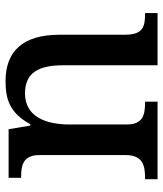

<svg xmlns="http://www.w3.org/2000/svg" viewBox="32 -619 587 691"><g transform="rotate(-90 325.5 -273.5)"><path d="M26 0H305V-45H301C257 -45 223 -53 223 -111V-317C223 -402 251 -477 335 -477C410 -477 436 -427 436 -341V0H624V-45H619C574 -45 546 -54 546 -117V-352C546 -488 484 -547 379 -547C315 -547 265 -533 224 -458H219L206 -536H31V-491H35C79 -491 113 -482 113 -424V-116C113 -54 77 -45 32 -45H26Z"/></g></svg>

Font: Noto Serif Yezidi Medium
Style: Regular
Weight: 500
Designer: Dalton Maag Ltd
Foundry: Dalton Maag Ltd
Version: Version 1.001